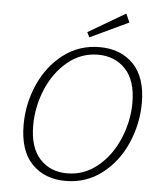

<svg xmlns="http://www.w3.org/2000/svg" viewBox="-59 -940 851 999"><g transform="rotate(5 366.0 -440.5)"><path d="M78 -266Q78 -376 122.5 -476.5Q167 -577 249 -639.5Q331 -702 438 -702Q548 -702 614.5 -633.5Q681 -565 681 -431Q681 -323 637 -221.5Q593 -120 510.5 -56.5Q428 7 320 7Q211 7 144.5 -61.5Q78 -130 78 -266ZM632 -428Q632 -544 576.5 -603Q521 -662 433 -662Q344 -662 274 -604Q204 -546 166 -454.5Q128 -363 128 -267Q128 -151 182.5 -92Q237 -33 325 -33Q414 -33 484.5 -91Q555 -149 593.5 -241Q632 -333 632 -428ZM580 -843 379 -748 366 -774 560 -888Z"/></g></svg>

Font: Bitter Pro Light
Style: Italic
Weight: 300
Italic angle: -9°
Designer: Sol Matas, and Bitter project Authors
Foundry: Sol Matas
Version: Version 1.010